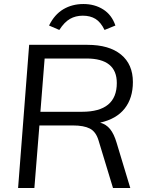

<svg xmlns="http://www.w3.org/2000/svg" viewBox="-20 -935 733 955"><path d="M560 -225 628 0H542L470 -237Q457 -280 427 -295.5Q397 -311 343 -311H176L151 0H70L125 -712H415Q523 -712 582 -663.5Q641 -615 641 -527Q641 -447 600 -395Q559 -343 478 -325Q508 -317 527.5 -293Q547 -269 560 -225ZM388 -379Q561 -379 561 -522Q561 -644 410 -644H202L181 -379ZM554 -808 500 -786Q481 -825 455 -841Q429 -857 392 -857Q356 -857 328 -841Q300 -825 275 -786L224 -808Q251 -863 295 -889Q339 -915 395 -915Q451 -915 493.5 -888Q536 -861 554 -808Z"/></svg>

Font: Muli
Style: Italic
Weight: 400
Italic angle: -4.541°
Designer: Vernon Adams
Foundry: Vernon Adams
Version: Version 2.001